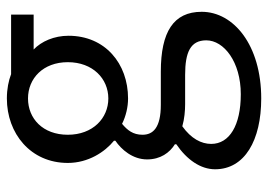

<svg xmlns="http://www.w3.org/2000/svg" viewBox="-128 -410 762 545"><g transform="rotate(-90 252.5 -137.0)"><path d="M246 224C397 224 492 146 492 55C492 -25 435 -61 322 -61H228C163 -61 143 -83 143 -113C143 -140 156 -156 174 -171C196 -160 222 -154 246 -154C345 -154 424 -219 424 -323C424 -364 408 -400 385 -422H484V-486H315C297 -493 273 -498 246 -498C147 -498 63 -431 63 -325C63 -267 94 -220 126 -194V-190C101 -173 73 -141 73 -100C73 -62 92 -36 116 -21V-17C72 13 45 52 45 93C45 177 127 224 246 224ZM246 -210C190 -210 143 -254 143 -325C143 -396 189 -438 246 -438C303 -438 349 -395 349 -325C349 -254 302 -210 246 -210ZM258 166C170 166 117 134 117 82C117 54 132 25 167 0C188 6 211 8 230 8H313C377 8 411 23 411 68C411 118 350 166 258 166Z"/></g></svg>

Font: SSansPro
Style: Regular
Weight: 400
Designer: Paul D. Hunt
Foundry: Adobe Systems Incorporated
Version: Version 3.006;hotconv 1.0.111;makeotfexe 2.5.65597